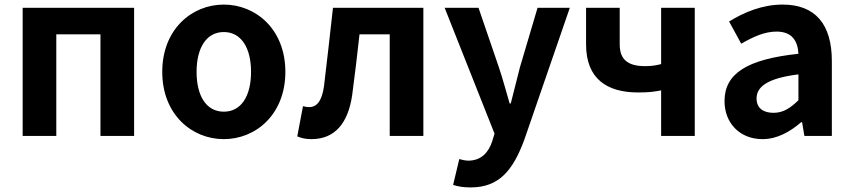

<svg xmlns="http://www.w3.org/2000/svg" viewBox="-20 -594 3726 839"><path d="M79 0H226V-444H419V0H566V-560H79Z M958 14C1098 14 1227 -94 1227 -280C1227 -466 1098 -574 958 -574C818 -574 689 -466 689 -280C689 -94 818 14 958 14ZM958 -106C882 -106 839 -174 839 -280C839 -385 882 -454 958 -454C1034 -454 1077 -385 1077 -280C1077 -174 1034 -106 958 -106Z M1341 14C1442 14 1501 -54 1519 -179C1531 -267 1541 -356 1551 -444H1683V0H1830V-560H1435C1422 -446 1410 -332 1396 -219C1387 -152 1364 -126 1331 -126C1320 -126 1312 -128 1304 -130L1279 2C1298 10 1317 14 1341 14Z M2037 225C2162 225 2222 149 2271 17L2470 -560H2329L2252 -300C2239 -248 2225 -194 2212 -142H2207C2191 -196 2177 -250 2160 -300L2071 -560H1923L2141 -10L2131 23C2115 72 2083 108 2026 108C2013 108 1997 104 1987 101L1960 214C1982 221 2004 225 2037 225Z M2869 0H3016V-560H2869V-314C2846 -308 2826 -305 2799 -305C2721 -305 2688 -336 2688 -400V-560H2541V-400C2541 -249 2633 -190 2768 -190C2816 -190 2837 -193 2869 -199Z M3312 14C3376 14 3432 -18 3481 -60H3485L3495 0H3615V-327C3615 -489 3542 -574 3400 -574C3312 -574 3232 -541 3166 -500L3219 -403C3271 -433 3321 -456 3373 -456C3442 -456 3466 -414 3469 -359C3243 -335 3146 -272 3146 -152C3146 -57 3212 14 3312 14ZM3360 -101C3317 -101 3286 -120 3286 -164C3286 -214 3332 -252 3469 -269V-156C3433 -121 3402 -101 3360 -101Z"/></svg>

Font: Source Han Sans CN
Style: Bold
Weight: 700
Designer: Ryoko NISHIZUKA 西塚涼子 (kana, bopomofo & ideographs); Paul D. Hunt (Latin, Greek & Cyrillic); Sandoll Communications 산돌커뮤니
Foundry: Adobe
Version: Version 2.001;hotconv 1.0.107;makeotfexe 2.5.65593